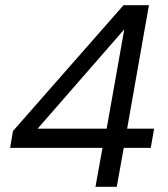

<svg xmlns="http://www.w3.org/2000/svg" viewBox="-20 -720 647 740"><path d="M348 0 375 -150H19L30 -215L456 -700H554L470 -224H574L561 -150H457L430 0ZM125 -224H391L459 -607Z"/></svg>

Font: DM Sans 18pt
Style: Italic
Weight: 400
Italic angle: -10°
Designer: Colophon Foundry, Jonny Pinhorn
Foundry: Colophon Foundry
Version: Version 4.004;gftools[0.9.30]